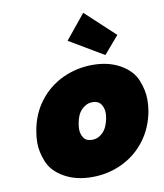

<svg xmlns="http://www.w3.org/2000/svg" viewBox="-92 -923 856 1005"><g transform="rotate(-10 335.5 -420.5)"><path d="M317 7Q232 7 170 -28Q108 -63 86 -116.5Q64 -170 64 -220Q64 -249 70 -282Q85 -370 135 -435.5Q185 -501 259.5 -536Q334 -571 419 -571Q504 -571 565.5 -536Q627 -501 649 -447Q671 -393 671 -342Q671 -313 666 -282Q650 -194 600 -128.5Q550 -63 476 -28Q402 7 317 7ZM351 -185Q382 -185 407 -209.5Q432 -234 441 -282Q444 -298 444 -311Q444 -338 430 -358.5Q416 -379 385 -379Q354 -379 328.5 -354.5Q303 -330 295 -282Q292 -265 292 -251Q292 -225 305.5 -205Q319 -185 351 -185ZM495 -610 313 -718 419 -848 575 -703Z"/></g></svg>

Font: Fz Poppins Black
Style: Italic
Weight: 900
Italic angle: -10°
Designer: Ninad Kale (Devanagari), Jonny Pinhorn (Latin)
Foundry: Indian Type Foundry
Version: Vit hóa bi Vntype.Com & FontZin.Com